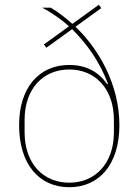

<svg xmlns="http://www.w3.org/2000/svg" viewBox="-20 -772 584 804"><path d="M394 -752 283 -672C250 -701 223 -722 192 -740H156C198 -719 242 -686 269 -662L164 -586L174 -572L282 -650C342 -590 397 -516 432 -421L429 -419C393 -472 339 -500 270 -500C145 -500 60 -407 60 -248C60 -83 145 12 270 12C395 12 480 -83 480 -248C480 -420 391 -570 296 -660L404 -738ZM270 -7C161 -7 83 -87 83 -218V-270C83 -401 161 -481 270 -481C379 -481 457 -400 457 -270V-218C457 -88 379 -7 270 -7Z"/></svg>

Font: IBM Plex Sans Thai Looped Thin
Style: Regular
Weight: 100
Designer: Mike Abbink, Paul van der Laan, Pieter van Rosmalen, Ben Mitchell, Mark Frömberg
Foundry: Bold Monday
Version: Version 1.1